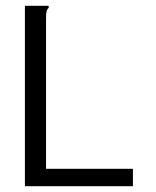

<svg xmlns="http://www.w3.org/2000/svg" viewBox="-20 -643 540 663"><path d="M66 -623H148V-616Q142 -610 140.5 -603Q139 -596 139 -579V-60H439V0H66Z"/></svg>

Font: Vazir Code
Style: Code
Weight: 400
Foundry: DejaVu fonts team - Redesigned by Saber Rastikerdar
Version: Version 1.1.2